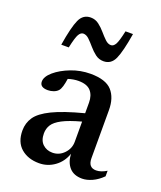

<svg xmlns="http://www.w3.org/2000/svg" viewBox="-128 -750 706 843"><g transform="rotate(20 225.0 -328.5)"><path d="M355.5 10Q316.5 10 295.8 -13.2Q275 -36.5 273 -76Q259.5 -36 227 -12.5Q194.5 11 154.5 11Q103 11 70.2 -17.2Q37.5 -45.5 37.5 -99.5Q37.5 -134.5 56.5 -162.5Q75.5 -190.5 126 -215.2Q176.5 -240 270.5 -264.5V-314Q270.5 -348 252.8 -368Q235 -388 195 -388Q172.5 -388 147 -380Q144 -359 139.5 -343.8Q135 -328.5 128 -321Q120 -312.5 107.2 -308Q94.5 -303.5 81.5 -303.5Q44 -303.5 44 -330.5Q44 -353.5 72.2 -377.8Q100.5 -402 144 -418.8Q187.5 -435.5 234 -435.5Q305.5 -435.5 334.8 -403Q364 -370.5 364 -313V-88.5Q364 -45 401 -45Q423.5 -45 449.5 -61V-35Q427 -12.5 402 -1.2Q377 10 355.5 10ZM130.5 -119.5Q130.5 -86.5 148.8 -69.5Q167 -52.5 194 -52.5Q225.5 -52.5 248 -76Q270.5 -99.5 270.5 -131V-225.5Q213.5 -210 183.2 -194Q153 -178 141.8 -160Q130.5 -142 130.5 -119.5ZM349 -663Q335 -577 319 -541.8Q303 -506.5 267.5 -506.5Q246 -506.5 229.2 -519.2Q212.5 -532 198.5 -548.5Q184.5 -565 171.2 -577.8Q158 -590.5 144 -590.5Q132 -590.5 123.2 -575.5Q114.5 -560.5 104 -511.5H69Q83 -598 99 -633Q115 -668 150.5 -668Q172 -668 188.8 -655.2Q205.5 -642.5 219.5 -626Q233.5 -609.5 246.8 -596.8Q260 -584 274 -584Q286 -584 294.8 -599Q303.5 -614 314 -663Z"/></g></svg>

Font: Newsreader Text Medium
Style: Regular
Weight: 500
Designer: Hugues Gentile
Foundry: Production Type
Version: Version 1.002